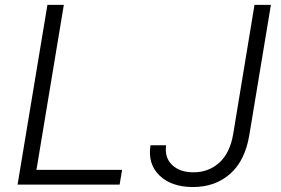

<svg xmlns="http://www.w3.org/2000/svg" viewBox="-20 -747 1138 777"><path d="M51.1 0 171.9 -727.3H238.3L127.5 -59.7H474.1L464.1 0ZM1009.9 -727.3H1076.3L989 -200.6Q971.9 -96.9 911.4 -43.5Q850.9 9.9 761 9.9Q674 9.9 625.5 -36.8Q577.1 -83.5 589.1 -159.1H652.3Q645.2 -109.7 676.3 -79.7Q707.4 -49.7 763.1 -49.7Q824.6 -49.7 867.7 -89Q910.9 -128.2 923.7 -204.5Z"/></svg>

Font: Karasuma Gothic
Style: Light Italic
Weight: 300
Italic angle: 9.39998°
Designer: Rasmus Andersson / Ryoko Nishizuka
Foundry: rsms
Version: Version 1.00